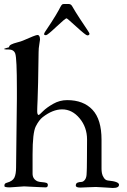

<svg xmlns="http://www.w3.org/2000/svg" viewBox="-25 -932 632 955"><path d="M194 -763Q194 -764 198 -772Q215 -797 229.5 -819.5Q244 -842 252 -855.5Q260 -869 266.5 -880.5Q273 -892 275.5 -897.5Q278 -903 281 -906.5Q284 -910 286 -911Q288 -912 292 -912H317Q328 -912 334 -901Q350 -873 372 -839.5Q394 -806 407 -787Q420 -768 420 -764Q420 -756 409 -756Q402 -756 355.5 -798.5Q309 -841 306 -841Q300 -841 255.5 -799Q211 -757 204 -757Q194 -757 194 -763ZM20 -697Q20 -705 30.5 -710.5Q41 -716 60.5 -721Q80 -726 89 -730Q152 -758 161 -758Q174 -758 174 -735Q174 -730 170.5 -711Q167 -692 167 -673Q166 -583 164.5 -520.5Q163 -458 162 -436.5Q161 -415 160.5 -401Q160 -387 160 -379Q160 -360 168 -360Q170 -360 188.5 -378.5Q207 -397 239.5 -415.5Q272 -434 309 -434Q390 -434 435 -386Q480 -338 480 -237V-92Q480 -82 482 -70.5Q484 -59 492 -47Q500 -35 513 -34Q567 -29 567 -13Q567 3 536 3Q531 3 497.5 0.5Q464 -2 452 -2Q443 -2 410.5 -0.5Q378 1 375 1Q352 1 352 -9Q352 -20 360.5 -23.5Q369 -27 379 -27Q389 -27 397.5 -38Q406 -49 406 -72Q406 -76 406.5 -82Q407 -88 407 -98.5Q407 -109 407.5 -145Q408 -181 408 -238Q408 -299 371 -343.5Q334 -388 284 -388Q237 -388 187 -349Q169 -335 153 -303.5Q137 -272 137 -164V-141Q137 -96 137 -68.5Q137 -41 162 -30Q170 -27 184 -26Q198 -25 205.5 -22.5Q213 -20 213 -12Q213 0 202 0L176 -1Q150 -2 123.5 -3.5Q97 -5 95 -5Q88 -5 60 -2.5Q32 0 24 0Q11 0 4.5 -1.5Q-2 -3 -2.5 -4.5Q-3 -6 -3 -10Q-3 -20 9 -23Q38 -31 46.5 -48.5Q55 -66 55 -100L59 -441V-490Q59 -641 51 -665Q44 -686 17 -686Q8 -686 4 -686L0 -687Q-17 -687 20 -697Z"/></svg>

Font: OFL Sorts Mill Goudy TT
Style: Regular
Weight: 500
Version: Version 003.000